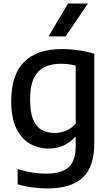

<svg xmlns="http://www.w3.org/2000/svg" viewBox="-20 -828 620 1078"><path d="M246 230Q206.5 230 162.2 224.2Q118 218.5 79 206.5V121.5Q122 134.5 162.2 140.8Q202.5 147 239 147Q324.5 147 364.8 111.5Q405 76 405 -10V-57.5H399.5Q375 -29 337.8 -11.5Q300.5 6 252 6Q196 6 148.5 -20.8Q101 -47.5 72 -106.2Q43 -165 43 -261Q43 -552.5 329 -552.5Q374.5 -552.5 422.5 -545.5Q470.5 -538.5 509.5 -526V-27.5Q509.5 110 443.8 170Q378 230 246 230ZM287 -81.5Q319.5 -81.5 351.2 -94.5Q383 -107.5 405 -135V-460Q388.5 -464.5 366.2 -467.2Q344 -470 320.5 -470Q237 -470 193 -423.5Q149 -377 149 -270.5Q149 -196.5 166.8 -155.5Q184.5 -114.5 215.5 -98Q246.5 -81.5 287 -81.5ZM252.5 -623.5 361.5 -808H473.5L348.5 -623.5Z"/></svg>

Font: Encode Sans Md
Style: Regular
Weight: 500
Designer: Multiple Designers
Foundry: Impallari Type
Version: Version 3.002; ttfautohint (v1.8.3) -l 8 -r 50 -G 200 -x 14 